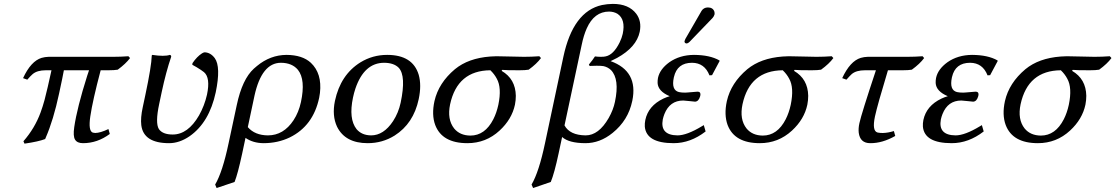

<svg xmlns="http://www.w3.org/2000/svg" viewBox="-20 -718 5670 976"><path d="M212.9 -360.8Q168.9 -360.8 146 -341.3Q135.7 -332.5 118.7 -313L97.2 -320.8Q137.2 -407.2 191.4 -423.8Q208.5 -428.7 227.1 -429.2H555.2Q593.8 -429.2 632.8 -432.1L641.1 -422.9Q620.1 -394.5 578.6 -363.8Q562 -360.8 530.8 -360.8H491.7Q450.7 -206.1 439 -126Q428.2 -52.2 451.7 -43.9Q457.5 -42.5 463.9 -42Q490.7 -42.5 531.2 -62L538.1 -37.1Q475.1 9.8 401.9 9.8Q372.6 9.8 361.6 -8.1Q350.6 -25.9 357.4 -71.8Q371.6 -169.9 423.3 -333Q428.2 -348.1 432.6 -360.8H304.7Q299.8 -332.5 280.3 -242.2Q251.5 -107.4 212.4 -18.1Q210.4 -13.7 209.5 -11.2Q175.3 2 104.5 12.2L99.1 0Q156.7 -65.9 186 -145.5Q197.3 -176.3 206.5 -210Q221.2 -266.1 241.7 -360.8Z M802.2 -251 789.1 -189Q768.6 -92.8 787.6 -62Q806.6 -34.2 857.9 -34.2Q935.5 -34.2 991.7 -131.3Q1019.5 -180.7 1032.2 -236.8Q1050.3 -322.8 1017.1 -351.1Q1012.2 -355.5 1001 -362.8Q979 -377.4 957.5 -388.7Q957.5 -389.2 958.5 -397Q981 -430.2 1006.8 -446.8Q1015.1 -451.7 1020 -452.1Q1050.3 -451.2 1071.8 -422.4Q1103.5 -378.4 1076.7 -249Q1043.9 -95.7 944.3 -25.9Q892.6 9.8 839.4 9.8Q709.5 9.8 698.2 -82Q693.8 -118.7 705.6 -172.9L718.8 -234.9Q750 -381.8 751.5 -436L753.9 -439Q815.9 -429.7 843.3 -439Q851.1 -437 850.1 -429.2Q823.7 -351.6 802.2 -251Z M1172.4 207 1081.1 237.8 1073.7 220.2Q1111.3 156.2 1142.1 9.8L1183.6 -184.1Q1211.4 -315.4 1270.5 -369.1Q1276.9 -375 1286.6 -382.8Q1354 -438.5 1436.5 -439Q1517.1 -438.5 1560.1 -398.9Q1617.7 -344.7 1606.4 -245.6Q1605 -232.9 1602.5 -221.2Q1572.3 -78.1 1453.1 -19.5Q1392.1 9.8 1319.3 9.8Q1266.1 9.3 1228 -17.1L1211.4 61Q1188.5 167 1172.4 207ZM1509.8 -199.2Q1534.2 -313 1494.6 -362.8Q1465.3 -398.4 1408.2 -398.9Q1310.1 -398.9 1273.4 -230.5Q1272.9 -228.5 1272.9 -228L1239.7 -71.8Q1275.4 -30.3 1341.8 -29.8Q1421.4 -29.8 1472.2 -106.9Q1498.5 -147 1509.8 -199.2Z M1682.6 -205.1Q1710.9 -337.9 1812 -400.9Q1874 -439 1948.2 -439Q2078.1 -439 2108.4 -337.9Q2123.5 -285.2 2108.4 -213.9Q2082 -89.8 1985.8 -28.8Q1923.8 9.8 1849.1 9.8Q1734.9 9.8 1693.4 -73.7Q1667 -129.9 1682.6 -205.1ZM1933.1 -398.9Q1831.1 -398.9 1786.6 -267.6Q1779.3 -245.6 1774.4 -222.2Q1751.5 -113.8 1792.5 -61.5Q1818.8 -30.3 1866.2 -29.8Q1930.2 -29.8 1978 -102.1Q2005.4 -144 2016.6 -195.8Q2045.4 -332 2006.8 -373.5Q1982.4 -398.4 1933.1 -398.9Z M2667.5 -363.8Q2650.9 -360.8 2620.1 -360.8Q2551.3 -360.8 2533.2 -362.8L2529.8 -357.9Q2600.6 -316.9 2602.1 -231Q2602.1 -208.5 2597.7 -186Q2582 -111.8 2519.5 -54.2Q2450.2 9.8 2356 9.8Q2227.5 9.8 2192.4 -82.5Q2173.3 -134.3 2188.5 -204.1Q2209.5 -296.4 2292.5 -366.2Q2360.8 -422.4 2472.2 -430.7Q2487.8 -431.6 2502.9 -432.1Q2526.4 -432.1 2573.2 -430.7Q2620.1 -429.2 2643.6 -429.2Q2682.6 -429.2 2721.7 -432.1L2730 -422.9Q2708.5 -393.6 2667.5 -363.8ZM2371.1 -28.8Q2445.3 -28.8 2487.8 -111.8Q2504.4 -144.5 2513.2 -185.1Q2531.2 -272 2505.4 -317.9Q2493.2 -341.3 2472.7 -360.8Q2305.2 -359.4 2268.1 -188Q2252 -111.3 2288.6 -64.9Q2317.9 -29.3 2371.1 -28.8Z M3047.9 -381.8Q3036.1 -383.8 3013.2 -383.8Q2990.2 -383.8 2977.1 -382.8L2973.6 -390.1Q2992.7 -412.6 3004.4 -431.2Q3019 -429.2 3033.7 -429.2Q3050.3 -429.2 3058.1 -431.2Q3098.6 -439 3129.9 -502.4Q3141.1 -525.9 3145.5 -545.9Q3161.1 -619.6 3118.7 -647.9Q3100.6 -658.7 3076.7 -659.2Q3000.5 -659.2 2962.4 -573.2Q2946.8 -538.1 2937 -490.2L2849.6 -80.6Q2876.5 -30.8 2957 -29.8Q3023.4 -29.8 3074.2 -118.2Q3097.7 -159.7 3106 -200.2Q3130.4 -315.9 3085.9 -361.8Q3069.8 -377 3047.9 -381.8ZM2837.4 -21.5 2819.8 61Q2798.3 162.1 2779.8 207L2689.9 237.8L2682.1 220.2Q2719.7 156.2 2750.5 9.8L2843.8 -429.2Q2893.1 -660.2 3040 -692.4Q3066.4 -697.8 3095.2 -698.2Q3176.3 -698.2 3214.4 -647.9Q3242.7 -609.9 3231.9 -556.2Q3215.3 -478 3117.2 -423.8Q3101.6 -415.5 3084 -407.2Q3225.1 -356.4 3194.3 -206.1Q3193.8 -204.6 3193.8 -204.1Q3173.3 -106.4 3094.2 -42.5Q3029.3 10.3 2954.6 9.8Q2871.6 9.3 2837.4 -21.5Z M3578.1 -680.2Q3604 -680.2 3611.3 -659.2Q3613.3 -651.9 3612.3 -645Q3609.4 -634.8 3602.5 -627L3484.9 -504.9Q3477.1 -497.6 3471.2 -497.1Q3460.4 -497.1 3459.5 -506.8Q3459.5 -508.8 3460 -509.8Q3461.4 -514.2 3463.9 -520L3546.4 -663.1Q3557.1 -679.7 3578.1 -680.2ZM3498 -398.9Q3422.4 -398.9 3405.8 -326.2Q3405.3 -324.7 3405.3 -324.2Q3391.6 -259.8 3431.2 -250Q3443.4 -247.1 3462.9 -247.1Q3463.4 -247.1 3476.6 -248Q3520.5 -252 3524.9 -252Q3537.6 -252 3539.8 -243.9Q3542 -235.8 3538.6 -227.1Q3531.2 -202.1 3513.2 -201.2Q3509.3 -201.2 3484.9 -204.1Q3458.5 -207 3453.1 -207Q3384.8 -207 3357.4 -138.2Q3352.1 -124.5 3349.1 -110.8Q3334.5 -30.8 3423.8 -29.8Q3471.2 -29.8 3547.9 -76.2Q3552.7 -79.1 3557.6 -82L3566.9 -49.8Q3489.7 9.8 3404.3 9.8Q3265.6 9.8 3257.8 -74.2Q3256.8 -90.8 3260.3 -107.9Q3275.4 -180.2 3352.1 -216.8Q3367.7 -224.1 3384.3 -229Q3325.2 -253.9 3322.8 -295.9Q3322.3 -308.6 3324.7 -321.8Q3334 -366.2 3382.3 -401.4Q3435.1 -438.5 3507.8 -439Q3588.4 -438.5 3636.7 -411.1L3638.2 -408.2L3599.6 -335.9L3586.4 -335Q3561.5 -398.4 3498 -398.9Z M4153.8 -363.8Q4137.2 -360.8 4106.4 -360.8Q4037.6 -360.8 4019.5 -362.8L4016.1 -357.9Q4086.9 -316.9 4088.4 -231Q4088.4 -208.5 4084 -186Q4068.4 -111.8 4005.9 -54.2Q3936.5 9.8 3842.3 9.8Q3713.9 9.8 3678.7 -82.5Q3659.7 -134.3 3674.8 -204.1Q3695.8 -296.4 3778.8 -366.2Q3847.2 -422.4 3958.5 -430.7Q3974.1 -431.6 3989.3 -432.1Q4012.7 -432.1 4059.6 -430.7Q4106.4 -429.2 4129.9 -429.2Q4168.9 -429.2 4208 -432.1L4216.3 -422.9Q4194.8 -393.6 4153.8 -363.8ZM3857.4 -28.8Q3931.6 -28.8 3974.1 -111.8Q3990.7 -144.5 3999.5 -185.1Q4017.6 -272 3991.7 -317.9Q3979.5 -341.3 3959 -360.8Q3791.5 -359.4 3754.4 -188Q3738.3 -111.3 3774.9 -64.9Q3804.2 -29.3 3857.4 -28.8Z M4493.7 -360.8Q4440.4 -184.6 4427.7 -126Q4412.1 -51.8 4440.9 -44.4Q4442.9 -43.9 4443.4 -43.9Q4456.5 -41.5 4468.3 -42Q4493.7 -42.5 4523.9 -51.8L4530.8 -26.9Q4465.3 10.3 4403.8 9.8Q4352.1 9.8 4345.2 -43.5Q4342.8 -65.4 4348.6 -91.8Q4358.4 -137.7 4432.6 -360.8H4377Q4333 -360.8 4310.1 -341.8Q4299.8 -332.5 4282.7 -313L4261.2 -320.8Q4301.3 -407.2 4355.5 -423.8Q4372.6 -428.7 4391.1 -429.2H4591.8Q4630.9 -429.2 4669.9 -432.1L4677.7 -422.9Q4656.2 -393.6 4615.2 -363.8Q4598.6 -360.8 4567.9 -360.8Z M4911.6 -398.9Q4835.9 -398.9 4819.3 -326.2Q4818.8 -324.7 4818.8 -324.2Q4805.2 -259.8 4844.7 -250Q4856.9 -247.1 4876.5 -247.1Q4877 -247.1 4890.1 -248Q4934.1 -252 4938.5 -252Q4951.2 -252 4953.4 -243.9Q4955.6 -235.8 4952.1 -227.1Q4944.8 -202.1 4926.8 -201.2Q4922.9 -201.2 4898.4 -204.1Q4872.1 -207 4866.7 -207Q4798.3 -207 4771 -138.2Q4765.6 -124.5 4762.7 -110.8Q4748 -30.8 4837.4 -29.8Q4884.8 -29.8 4961.4 -76.2Q4966.3 -79.1 4971.2 -82L4980.5 -49.8Q4903.3 9.8 4817.9 9.8Q4679.2 9.8 4671.4 -74.2Q4670.4 -90.8 4673.8 -107.9Q4689 -180.2 4765.6 -216.8Q4781.2 -224.1 4797.9 -229Q4738.8 -253.9 4736.3 -295.9Q4735.8 -308.6 4738.3 -321.8Q4747.6 -366.2 4795.9 -401.4Q4848.6 -438.5 4921.4 -439Q5002 -438.5 5050.3 -411.1L5051.8 -408.2L5013.2 -335.9L5000 -335Q4975.1 -398.4 4911.6 -398.9Z M5567.4 -363.8Q5550.8 -360.8 5520 -360.8Q5451.2 -360.8 5433.1 -362.8L5429.7 -357.9Q5500.5 -316.9 5502 -231Q5502 -208.5 5497.6 -186Q5481.9 -111.8 5419.4 -54.2Q5350.1 9.8 5255.9 9.8Q5127.4 9.8 5092.3 -82.5Q5073.2 -134.3 5088.4 -204.1Q5109.4 -296.4 5192.4 -366.2Q5260.7 -422.4 5372.1 -430.7Q5387.7 -431.6 5402.8 -432.1Q5426.3 -432.1 5473.1 -430.7Q5520 -429.2 5543.5 -429.2Q5582.5 -429.2 5621.6 -432.1L5629.9 -422.9Q5608.4 -393.6 5567.4 -363.8ZM5271 -28.8Q5345.2 -28.8 5387.7 -111.8Q5404.3 -144.5 5413.1 -185.1Q5431.2 -272 5405.3 -317.9Q5393.1 -341.3 5372.6 -360.8Q5205.1 -359.4 5168 -188Q5151.9 -111.3 5188.5 -64.9Q5217.8 -29.3 5271 -28.8Z"/></svg>

Font: Linux Biolinum Slanted O
Style: Slanted
Weight: 400
Designer: Philipp H. Poll
Foundry: Philipp H. Poll
Version: Version 1.0.4